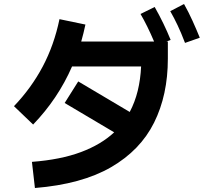

<svg xmlns="http://www.w3.org/2000/svg" viewBox="-20 -873 1040 962"><path d="M907 -658Q888 -708 870 -746Q852 -784 833 -817L902 -853Q925 -812 944.5 -769Q964 -726 981 -684ZM155 69 140 -62Q284 -73 385.5 -111Q487 -149 552 -210L304 -357L372 -465L630 -312Q656 -361 670 -418Q684 -475 687 -540H341Q271 -379 146 -249L50 -341Q137 -432 194 -539.5Q251 -647 278 -777L408 -750Q399 -707 387 -665H752Q718 -745 684 -803L755 -838Q802 -755 835 -673L814 -665H821V-579Q821 -397 752 -258.5Q683 -120 536 -35Q389 50 155 69Z"/></svg>

Font: Murecho SemiBold
Style: Regular
Weight: 600
Designer: Neil Summerour
Foundry: Positype
Version: Version 1.010; ttfautohint (v1.8.3)